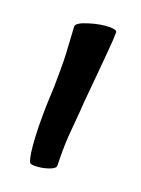

<svg xmlns="http://www.w3.org/2000/svg" viewBox="-86 -418 347 471"><g transform="rotate(20 87.5 -182.5)"><path d="M39.1 -106.4Q39.1 -136.7 40 -153.3Q42 -182.6 42 -231.4Q42 -265.6 41 -279.3L37.1 -345.7Q37.1 -355.5 66.9 -364.7Q96.7 -374 120.1 -374Q138.7 -374 138.7 -367.2Q138.7 -349.6 135.7 -316.4Q132.8 -283.2 129.9 -250Q127.9 -225.6 125.5 -202.1Q123 -178.7 122.1 -159.2L118.2 -112.3Q113.3 -68.4 115.2 -10.7Q115.2 -2.9 97.7 2.9Q80.1 8.8 63.5 8.8Q50.8 8.8 49.8 4.9Q44.9 -3.9 42 -34.2Q39.1 -64.5 39.1 -106.4Z"/></g></svg>

Font: BKP Parklife Text
Style: Regular
Weight: 400
Designer: Font Diner, Inc.; LA MECHKY PLUS GmbH
Foundry: Font Diner, Inc.; LA MECHKY PLUS GmbH
Version: Version 1.007